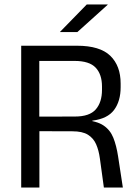

<svg xmlns="http://www.w3.org/2000/svg" viewBox="-20 -845 616 865"><path d="M448 0 430 -131Q425 -168 413 -195.2Q401 -222.5 376.2 -238Q351.5 -253.5 306 -253.5L132.5 -254V-319.5L318 -320Q383.5 -320 411.5 -352.2Q439.5 -384.5 439.5 -440V-455Q439.5 -510 411 -540.2Q382.5 -570.5 316 -570.5H130V-639H327Q430 -639 476.8 -593.8Q523.5 -548.5 523.5 -469V-452Q523.5 -389.5 494 -349.8Q464.5 -310 396 -301.5V-291.5L360.5 -304Q416 -300 446.2 -279.8Q476.5 -259.5 490.5 -224.5Q504.5 -189.5 512 -140.5L533.5 0ZM75.5 0V-639H157V-297.5L157.5 -266V0ZM371 -825H465V-823.5L328.5 -700.5H250.5V-701.5Z"/></svg>

Font: Anek Latin
Style: Regular
Weight: 400
Designer: Yesha Goshar
Foundry: Ek Type
Version: Version 1.003